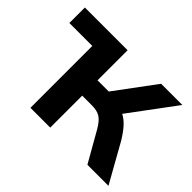

<svg xmlns="http://www.w3.org/2000/svg" viewBox="-107 -674 858 858"><g transform="rotate(45 322.5 -244.5)"><path d="M152 0V-391H7V-489H277V-299H348L489 -489H623L461 -271Q484 -259 503.5 -237Q523 -215 543 -182L645 0H512L430 -144Q410 -178 390.5 -190Q371 -202 339 -202H277V0Z"/></g></svg>

Font: Nunito Sans
Style: Bold
Weight: 700
Designer: Vernon Adams
Foundry: Vernon Adams
Version: Version 3.101; ttfautohint (v1.8.4.7-5d5b);gftools[0.9.27]